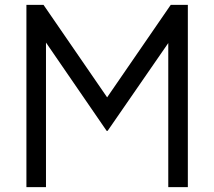

<svg xmlns="http://www.w3.org/2000/svg" viewBox="-20 -765 876 785"><path d="M88 -745H158L418 -367L678 -745H748V0H668V-589L420 -230H416L168 -591V0H88Z"/></svg>

Font: Evergrow Sans 
Style: Regular
Weight: 400
Foundry: 10Web
Version: Version 1.000